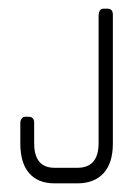

<svg xmlns="http://www.w3.org/2000/svg" viewBox="-20 -424 324 444"><path d="M159 0H106Q68 0 47.5 -23.5Q27 -47 27 -92V-140Q27 -145 30 -149.5Q33 -154 38 -154H46Q59 -154 59 -140V-93Q59 -36 106 -36H159Q208 -36 208 -93V-389Q208 -394 210.5 -399Q213 -404 220 -404H228Q241 -404 241 -390V-92Q241 -47 219.5 -23.5Q198 0 159 0Z"/></svg>

Font: Chathura
Style: Regular
Weight: 400
Designer: Appaji Ambarisha Darbha
Foundry: Aditya Fonts
Version: Version 1.001 2016